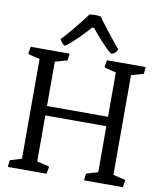

<svg xmlns="http://www.w3.org/2000/svg" viewBox="-103 -1063 955 1144"><g transform="rotate(10 375.0 -491.0)"><path d="M23.4 -4.4 25.9 0H257.8L265.1 -39.1L261.7 -45.9L190.4 -62.5V-340.8H559.6V-62.5L489.3 -41.5L484.9 -4.4L486.8 0H719.2L726.1 -39.1L722.7 -45.9L651.4 -62.5V-666L725.1 -687L729.5 -724.1L727.1 -728.5H495.1L487.8 -689L491.2 -682.6L559.6 -666V-397.9H190.4V-666L264.2 -687L268.6 -724.1L266.1 -728.5H33.7L26.9 -689L30.3 -682.6L98.1 -666V-62.5L28.3 -41.5ZM233.4 -770C273.4 -795.4 342.3 -867.7 374 -904.8H386.2C416 -866.7 472.7 -799.8 513.7 -770C534.7 -778.3 542 -784.2 549.8 -803.7C537.6 -816.4 430.2 -951.2 413.6 -978.5C390.6 -982.9 367.7 -982.9 344.7 -978.5C334.5 -962.4 229 -829.1 200.7 -805.2C213.9 -781.7 219.2 -775.9 233.4 -770Z"/></g></svg>

Font: Trykker
Style: Regular
Weight: 400
Designer: Magnus Gaarde
Foundry: Magnus Gaarde
Version: Version 1.001